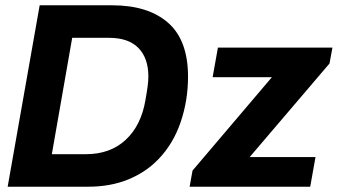

<svg xmlns="http://www.w3.org/2000/svg" viewBox="-20 -706 1277 726"><path d="M9 0 130 -686H404Q540 -686 615.5 -620Q691 -554 691 -416Q691 -326 663 -244Q635 -162 579 -104Q532 -55 465 -27.5Q398 0 313 0ZM176 -123H305Q397 -123 455.5 -177.5Q514 -232 530 -328Q536 -362 538.5 -381.5Q541 -401 541 -417Q541 -486 503.5 -524.5Q466 -563 392 -563H253ZM697 0 708 -61 1008 -414H784L804 -526H1237L1226 -466L924 -112H1173L1153 0Z"/></svg>

Font: Archivo VF Beta
Style: Italic
Weight: 400
Italic angle: -10°
Designer: Hector Gatti
Foundry: Omnibus-Type
Version: Version 1.002